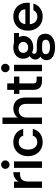

<svg xmlns="http://www.w3.org/2000/svg" viewBox="1183 -1947 996 3402"><g transform="rotate(-90 1681.0 -246.0)"><path d="M53 0V-496H163L165 -415Q190 -459 232.5 -483.5Q275 -508 331 -508V-389H300Q232 -389 199 -355Q166 -321 166 -249V0Z M465 -575Q434 -575 412 -597Q390 -619 390 -650Q390 -681 412 -702.5Q434 -724 465 -724Q496 -724 518 -702.5Q540 -681 540 -650Q540 -619 518 -597Q496 -575 465 -575ZM408 0V-496H522V0Z M864 12Q791 12 735 -21Q679 -54 647 -112.5Q615 -171 615 -248Q615 -324 646 -382.5Q677 -441 733 -474.5Q789 -508 864 -508Q954 -508 1015.5 -462.5Q1077 -417 1097 -333H977Q968 -368 938 -390Q908 -412 863 -412Q818 -412 789 -389.5Q760 -367 745.5 -329.5Q731 -292 731 -248Q731 -202 746 -165Q761 -128 790.5 -106Q820 -84 863 -84Q907 -84 936.5 -104.5Q966 -125 977 -163H1097Q1085 -109 1052.5 -69.5Q1020 -30 972 -9Q924 12 864 12Z M1186 0V-700H1299V-429Q1324 -468 1368.5 -488Q1413 -508 1460 -508Q1546 -508 1600 -453Q1654 -398 1654 -291V0H1542V-277Q1542 -340 1512.5 -376Q1483 -412 1426 -412Q1367 -412 1333 -373.5Q1299 -335 1299 -269V0Z M1946 0Q1870 0 1830 -37Q1790 -74 1790 -155V-401H1719V-496H1790V-616H1904V-496H2025V-401H1904V-154Q1904 -120 1920 -107.5Q1936 -95 1968 -95H2025V0Z M2177 -575Q2146 -575 2124 -597Q2102 -619 2102 -650Q2102 -681 2124 -702.5Q2146 -724 2177 -724Q2208 -724 2230 -702.5Q2252 -681 2252 -650Q2252 -619 2230 -597Q2208 -575 2177 -575ZM2120 0V-496H2234V0Z M2554 232Q2489 232 2435 217Q2381 202 2348.5 168Q2316 134 2316 78Q2316 41 2332.5 15Q2349 -11 2380 -28Q2355 -43 2341 -65.5Q2327 -88 2327 -117Q2327 -181 2387 -217Q2365 -240 2353.5 -269Q2342 -298 2342 -331Q2342 -386 2367.5 -425.5Q2393 -465 2438.5 -486.5Q2484 -508 2543 -508Q2585 -508 2622 -496H2797V-408H2725Q2733 -390 2738.5 -371Q2744 -352 2744 -331Q2744 -278 2717 -238Q2690 -198 2645 -176.5Q2600 -155 2543 -155Q2517 -155 2495 -160Q2473 -165 2452 -175Q2429 -163 2429 -138Q2429 -92 2506 -92H2594Q2653 -92 2695.5 -76.5Q2738 -61 2761 -26.5Q2784 8 2784 62Q2784 116 2752.5 154Q2721 192 2668.5 212Q2616 232 2554 232ZM2553 142Q2605 142 2641.5 124Q2678 106 2678 70Q2678 2 2588 2H2512Q2469 2 2445.5 19.5Q2422 37 2422 70Q2422 97 2440 112.5Q2458 128 2488 135Q2518 142 2553 142ZM2541 -245Q2584 -245 2611.5 -269Q2639 -293 2639 -331Q2639 -369 2611.5 -393.5Q2584 -418 2541 -418Q2499 -418 2472.5 -393.5Q2446 -369 2446 -331Q2446 -293 2471.5 -269Q2497 -245 2541 -245Z M3089 12Q3014 12 2958 -21.5Q2902 -55 2870.5 -113.5Q2839 -172 2839 -248Q2839 -327 2870.5 -385Q2902 -443 2958.5 -475.5Q3015 -508 3090 -508Q3163 -508 3217 -476.5Q3271 -445 3302 -390Q3333 -335 3333 -265Q3333 -251 3332.5 -240Q3332 -229 3330 -216H2953Q2956 -177 2973 -146.5Q2990 -116 3019.5 -99Q3049 -82 3087 -82Q3128 -82 3156.5 -100Q3185 -118 3201 -152H3320Q3306 -107 3275.5 -70Q3245 -33 3198.5 -10.5Q3152 12 3089 12ZM2954 -295H3217Q3216 -350 3178 -382Q3140 -414 3087 -414Q3039 -414 3000.5 -385Q2962 -356 2954 -295Z"/></g></svg>

Font: Rethink Sans SemiBold
Style: Regular
Weight: 600
Designer: The Rethink Sans project authors (Hans Thiessen). DM Sans designed by Colophon Foundry.
Foundry: Rethink Communications LLC
Version: Version 1.001